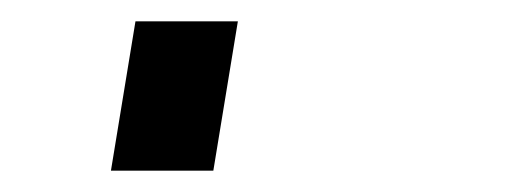

<svg xmlns="http://www.w3.org/2000/svg" viewBox="-20 60 490 180"><path d="M84 220 107 80H203L180 220Z"/></svg>

Font: Iosevka Etoile Extrabold
Style: Italic
Weight: 800
Italic angle: -9°
Designer: Belleve Invis
Foundry: Belleve Invis
Version: Version 22.1.2; ttfautohint (v1.8.4)